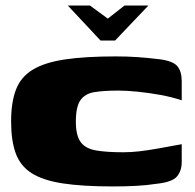

<svg xmlns="http://www.w3.org/2000/svg" viewBox="-20 -667 703 691"><path d="M224 -647H304L368 -600L428 -647H514L394 -521H342ZM20 -230Q20 -299 37.5 -344.5Q55 -390 97.5 -416Q140 -442 213 -453Q286 -464 396 -464Q438 -464 474.5 -461.5Q511 -459 552 -454Q602 -448 618 -429Q634 -410 634 -375V-306Q598 -318 556.5 -325.5Q515 -333 475.5 -337Q436 -341 406 -341Q354 -341 320 -335.5Q286 -330 269.5 -306.5Q253 -283 253 -229Q253 -179 270.5 -155.5Q288 -132 326 -125.5Q364 -119 424 -119Q452 -119 482 -122.5Q512 -126 548.5 -132.5Q585 -139 634 -148V-84Q634 -52 617 -32Q600 -12 547 -6Q508 0 468.5 2Q429 4 387 4Q277 4 205.5 -7Q134 -18 93.5 -44Q53 -70 36.5 -115.5Q20 -161 20 -230Z"/></svg>

Font: Genos Black
Style: Regular
Weight: 900
Designer: Robert E. Leuschke
Foundry: Robert E. Leuschke
Version: Version 1.010